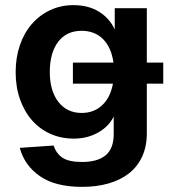

<svg xmlns="http://www.w3.org/2000/svg" viewBox="-20 -566 687 748"><path d="M552 -240V-47Q552 4 534 43.5Q516 83 483 109Q450 135 403.5 148.5Q357 162 300 162Q195 162 135 120Q75 78 57 10L189 1Q199 32 223.5 48.5Q248 65 300 65Q360 65 391.5 39Q423 13 423 -44V-112Q404 -73 362 -49.5Q320 -26 268 -26Q218 -26 176.5 -44.5Q135 -63 105 -97Q75 -131 58 -179Q41 -227 41 -285Q41 -342 57.5 -390Q74 -438 104 -472.5Q134 -507 175.5 -526.5Q217 -546 266 -546Q324 -546 365.5 -520.5Q407 -495 427 -451V-534H552V-322H616V-240ZM298 -126Q346 -126 378 -156Q410 -186 420 -240H264V-322H422Q414 -381 381.5 -413.5Q349 -446 298 -446Q239 -446 206.5 -403Q174 -360 174 -286Q174 -212 207.5 -169Q241 -126 298 -126Z"/></svg>

Font: Geist SemBd
Style: Regular
Weight: 400
Designer: Basement.studio, Andrés Briganti, Mateo Zaragoza
Foundry: Basement.studio, Vercel, Andrés Briganti, Guido Ferreyra, Mateo Zaragoza
Version: Version 1.401